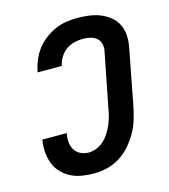

<svg xmlns="http://www.w3.org/2000/svg" viewBox="-105 -766 760 862"><g transform="rotate(-15 275.0 -335.0)"><path d="M228 12Q199 12 171 7.5Q143 3 119.5 -9Q96 -21 77.5 -40.5Q59 -60 49.5 -85Q40 -110 38 -138Q36 -166 41 -195H154Q150 -175 151.5 -154.5Q153 -134 163 -118Q173 -102 190 -93.5Q207 -85 228 -85Q246 -85 264.5 -92.5Q283 -100 298 -113.5Q313 -127 323.5 -143.5Q334 -160 342 -178Q350 -196 355 -214Q360 -232 363 -250L414 -510Q417 -527 412 -543Q407 -559 394.5 -568.5Q382 -578 366 -581.5Q350 -585 333 -585Q313 -585 293 -580Q273 -575 256 -563Q239 -551 227.5 -533Q216 -515 212 -496L211 -492H98L100 -499Q105 -524 115.5 -549Q126 -574 143 -596Q160 -618 182.5 -635Q205 -652 230 -663Q255 -674 281 -678Q307 -682 332 -682Q360 -682 387.5 -678.5Q415 -675 439.5 -665Q464 -655 484.5 -638.5Q505 -622 516 -598.5Q527 -575 528.5 -547.5Q530 -520 524 -491L474 -231Q468 -202 459 -172.5Q450 -143 434 -115Q418 -87 396 -62Q374 -37 346.5 -20Q319 -3 288.5 4.5Q258 12 228 12Z"/></g></svg>

Font: Lode
Style: Bold Italic
Weight: 700
Italic angle: -11°
Monospace: yes
Designer: Belleve Invis
Foundry: Belleve Invis
Version: Version 29.2.0; ttfautohint (v1.8.3)